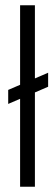

<svg xmlns="http://www.w3.org/2000/svg" viewBox="-20 -706 213 726"><path d="M11 -366 162 -431V-378L11 -313ZM56 0V-686H112V0Z"/></svg>

Font: Bricolage Grotesque 72pt Condensed ExtraLight
Style: Regular
Weight: 250
Width: 3
Designer: Mathieu Triay
Foundry: Atelier Triay
Version: Version 1.001;gftools[0.9.33.dev8+g029e19f]